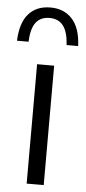

<svg xmlns="http://www.w3.org/2000/svg" viewBox="-86 -836 390 869"><g transform="rotate(5 109.0 -402.0)"><path d="M69.5 0V-542.5H147V0ZM-30.5 -640.5Q-27 -723 9 -763.2Q45 -803.5 108 -803.5Q169.5 -803.5 206.8 -762.8Q244 -722 247.5 -640.5H195Q191.5 -700.5 169.8 -728.2Q148 -756 108 -756Q67 -756 45.8 -728.2Q24.5 -700.5 22 -640.5Z"/></g></svg>

Font: Encode Sans SemiCondensed SemiCondensed
Style: Regular
Weight: 400
Width: 4
Designer: Multiple Designers
Foundry: Impallari Type
Version: Version 3.000; ttfautohint (v1.8.3) -l 8 -r 50 -G 200 -x 14 